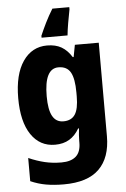

<svg xmlns="http://www.w3.org/2000/svg" viewBox="-64 -812 720 1097"><g transform="rotate(-5 295.5 -263.0)"><path d="M230 -559Q279 -559 312.5 -539.5Q346 -520 371 -480H376L389 -549H526V-13Q526 110 460 175Q394 240 257 240Q201 240 155.5 232Q110 224 67 205V72Q115 93 159.5 103.5Q204 114 255 114Q309 114 337.5 89Q366 64 366 10V1Q366 -33 371 -71H366Q343 -31 309 -10.5Q275 10 227 10Q140 10 90 -64Q40 -138 40 -273Q40 -409 91.5 -484Q143 -559 230 -559ZM284 -429Q203 -429 203 -270Q203 -193 223.5 -156Q244 -119 286 -119Q332 -119 353 -151Q374 -183 374 -254V-277Q374 -356 353.5 -392.5Q333 -429 284 -429ZM376 -753Q369 -718 362 -677.5Q355 -637 352 -606H203V-617Q218 -652 236.5 -689.5Q255 -727 279 -766H376Z"/></g></svg>

Font: Noto Sans Armenian SemiCondensed ExtraBold
Style: Regular
Weight: 800
Width: 4
Designer: Monotype Design Team
Foundry: Monotype Imaging Inc.
Version: Version 2.008; ttfautohint (v1.8.4.7-5d5b)